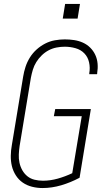

<svg xmlns="http://www.w3.org/2000/svg" viewBox="-20 -942 540 970"><path d="M195 8Q168 8 142 1.5Q116 -5 95 -19.5Q74 -34 60 -56Q46 -78 40 -103Q34 -128 34.5 -155.5Q35 -183 40 -210L97 -555Q101 -580 109 -604.5Q117 -629 131 -651.5Q145 -674 165 -692Q185 -710 208.5 -722Q232 -734 257.5 -738.5Q283 -743 307 -743Q331 -743 354.5 -739.5Q378 -736 399 -726.5Q420 -717 436 -701Q452 -685 461.5 -664.5Q471 -644 473 -620.5Q475 -597 471 -573Q471 -571 471 -570Q471 -569 470 -567H431Q431 -568 431 -569Q431 -570 431 -572Q436 -600 430 -627Q424 -654 406 -672.5Q388 -691 361.5 -698.5Q335 -706 307 -706Q287 -706 266 -702Q245 -698 226 -688Q207 -678 191 -662.5Q175 -647 163.5 -628.5Q152 -610 146 -590Q140 -570 136 -549L79 -204Q76 -183 75 -161.5Q74 -140 78.5 -119.5Q83 -99 93 -81.5Q103 -64 118.5 -51.5Q134 -39 154.5 -34Q175 -29 197 -29Q234 -29 271.5 -39.5Q309 -50 345 -67L393 -355H252L259 -391H439L382 -44Q337 -20 289.5 -6Q242 8 195 8ZM297 -848 309 -922H384L372 -848Z"/></svg>

Font: Iosevka SS04 Extralight
Style: Italic
Weight: 200
Italic angle: -9°
Monospace: yes
Designer: Belleve Invis
Foundry: Belleve Invis
Version: Version 19.0.0; ttfautohint (v1.8.4)